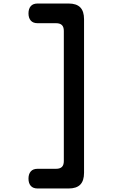

<svg xmlns="http://www.w3.org/2000/svg" viewBox="-20 -896 640 1092"><path d="M370 176H194Q168 176 155 161Q142 146 142 120Q142 94 155 79Q168 64 194 64H299Q321 64 332 53.5Q343 43 343 20V-720Q343 -743 332 -753.5Q321 -764 299 -764H194Q168 -764 155 -779Q142 -794 142 -820Q142 -846 155 -861Q168 -876 194 -876H370Q415 -876 436.5 -854Q458 -832 458 -787V87Q458 132 436.5 154Q415 176 370 176Z"/></svg>

Font: Maple Mono SemiBold
Style: Regular
Weight: 600
Monospace: yes
Designer: subframe7536
Version: Version 7.000